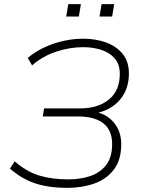

<svg xmlns="http://www.w3.org/2000/svg" viewBox="-20 -900 685 928"><path d="M306 8Q246 8 197 -1.5Q148 -11 107 -31.5Q66 -52 28 -85L51 -120Q110 -69 171.5 -51Q233 -33 311 -33Q368 -33 416 -49Q464 -65 493 -102.5Q522 -140 522 -204Q522 -270 480 -303.5Q438 -337 358 -337H187L193 -376H365Q454 -376 506.5 -419Q559 -462 559 -543Q559 -589 535 -617Q511 -645 471 -658.5Q431 -672 382 -672Q317 -672 252 -650.5Q187 -629 135 -584L114 -620Q151 -651 195.5 -671.5Q240 -692 288 -702.5Q336 -713 382 -713Q442 -713 492 -695Q542 -677 572.5 -640Q603 -603 603 -545Q603 -490 580.5 -448.5Q558 -407 517.5 -381.5Q477 -356 421 -349V-363Q488 -355 527 -311.5Q566 -268 566 -203Q566 -127 530.5 -80.5Q495 -34 436 -13Q377 8 306 8ZM461 -820 471 -880H532L522 -820ZM300 -820 310 -880H371L361 -820Z"/></svg>

Font: Nunito Sans 12pt ExtraLight
Style: Italic
Weight: 200
Italic angle: -9°
Designer: Vernon Adams
Foundry: Vernon Adams
Version: Version 3.101;gftools[0.9.27]